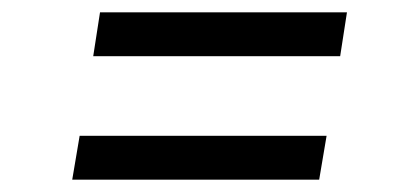

<svg xmlns="http://www.w3.org/2000/svg" viewBox="-20 -453 663 311"><path d="M142 -433H542L531 -362H131ZM109 -233H509L497 -162H97Z"/></svg>

Font: Oak Sans
Style: Italic
Weight: 400
Italic angle: -9.49998°
Foundry: Erik Kennedy, Walven
Version: Version 1.000